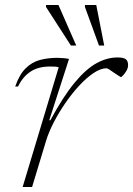

<svg xmlns="http://www.w3.org/2000/svg" viewBox="-20 -752 535 772"><path d="M216 -481.5Q209 -484 199 -484.2Q189 -484.5 180.5 -484.5Q134 -484.5 102.8 -464Q71.5 -443.5 52.5 -404H41Q58 -452.5 83 -477.2Q108 -502 140.2 -510.8Q172.5 -519.5 211.5 -519.5Q222.5 -519.5 236 -518.2Q249.5 -517 257.5 -515L178 -268.5H182.5Q234 -364 279.8 -419.2Q325.5 -474.5 368 -497.8Q410.5 -521 452.5 -521Q477.5 -521 486.2 -513.5Q495 -506 495 -490.5Q495 -478.5 488.5 -467.5Q482 -456.5 475 -449.2Q468 -442 466.5 -442Q465 -442 456.8 -447.5Q448.5 -453 438.5 -459.5Q429 -466.5 420.2 -472Q411.5 -477.5 409 -477.5Q385 -477.5 356.5 -458.5Q328 -439.5 298.8 -408Q269.5 -376.5 243 -338Q216.5 -299.5 196 -259.8Q175.5 -220 165 -185L109 0H71ZM286.5 -569H265L165 -724V-732H215ZM399 -569H378L321.5 -724V-732H367Z"/></svg>

Font: Newsreader Caption ExtraLight
Style: Italic
Weight: 275
Italic angle: -17°
Designer: Hugues Gentile
Foundry: Production Type
Version: Version 1.001